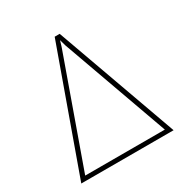

<svg xmlns="http://www.w3.org/2000/svg" viewBox="-165 -842 933 972"><g transform="rotate(-30 302.0 -355.5)"><path d="M292 -647.9 61 0H32.7L287.6 -710.9H311ZM544.4 0 312.5 -646 294.4 -710.9H316.9L572.3 0ZM547.9 -24.9V0H52.7V-24.9Z"/></g></svg>

Font: Roboto Condensed Thin
Style: Regular
Weight: 250
Width: 3
Designer: Christian Robertson
Foundry: Google
Version: Version 3.009; 2024